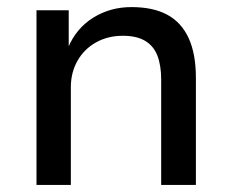

<svg xmlns="http://www.w3.org/2000/svg" viewBox="-20 -522 654 542"><path d="M83 0V-493H174V-387H172Q195 -442 243 -472Q291 -502 351 -502Q412 -502 452 -480.5Q492 -459 512.5 -414.5Q533 -370 533 -302V0H435V-297Q435 -337 424.5 -364.5Q414 -392 390 -406.5Q366 -421 327 -421Q284 -421 250.5 -402Q217 -383 198.5 -350Q180 -317 180 -276V0Z"/></svg>

Font: Nunito Sans 12pt ExtraLight 9pt Medium
Style: Regular
Weight: 500
Version: Version 3.101;gftools[0.9.27]